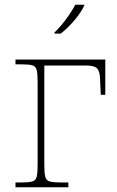

<svg xmlns="http://www.w3.org/2000/svg" viewBox="-20 -786 492 806"><path d="M209 -645V-650Q221 -661 238 -681Q255 -701 270.5 -724Q286 -747 296 -766H334V-764Q324 -739 295 -704Q266 -669 235 -645ZM45 0V-20H67Q100 -20 115 -24Q130 -28 134 -44Q138 -60 138 -94V-442Q138 -477 134 -492.5Q130 -508 115 -512Q100 -516 67 -516H45V-536H422V-388H403L400 -455Q399 -487 387.5 -499Q376 -511 341 -511H166V-94Q166 -60 170 -44Q174 -28 189.5 -24Q205 -20 237 -20H267V0Z"/></svg>

Font: Noto Serif Thin
Style: Regular
Weight: 100
Designer: Monotype Design Team
Foundry: Monotype Imaging Inc.
Version: Version 2.015